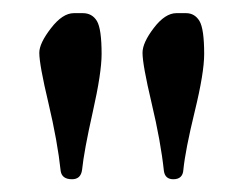

<svg xmlns="http://www.w3.org/2000/svg" viewBox="-20 -702 380 298"><path d="M94.7 -681.6H108.4Q123 -681.6 130.4 -669.4Q137.7 -657.2 137.7 -618.2Q137.7 -588.9 124 -528.3Q110.4 -467.8 107.4 -438.5Q105.5 -423.8 91.8 -423.8Q76.2 -423.8 74.2 -436.5Q69.3 -482.4 55.2 -542Q41 -601.6 41 -620.1Q41 -634.8 59.1 -658.2Q77.1 -681.6 94.7 -681.6ZM253.9 -681.6H268.6Q282.2 -681.6 289.6 -669.4Q296.9 -657.2 296.9 -618.2Q296.9 -588.9 282.2 -528.8Q267.6 -468.8 264.6 -438.5Q263.7 -423.8 249 -423.8Q236.3 -423.8 234.4 -436.5Q229.5 -482.4 215.3 -542Q201.2 -601.6 201.2 -620.1Q201.2 -635.7 218.8 -658.7Q236.3 -681.6 253.9 -681.6Z"/></svg>

Font: Crimson Text
Style: Regular
Weight: 400
Version: Version 0.13